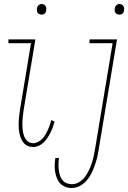

<svg xmlns="http://www.w3.org/2000/svg" viewBox="-20 -727 641 960"><path d="M188 -654Q182 -654 176.5 -656.5Q171 -659 168 -663.5Q165 -668 164.5 -674Q164 -680 165 -686Q166 -695 173 -701Q180 -707 188 -707Q195 -707 200 -704Q205 -701 208 -696.5Q211 -692 211.5 -686Q212 -680 211 -674Q210 -669 208.5 -665.5Q207 -662 203.5 -659Q200 -656 196 -655Q192 -654 188 -654ZM146 8Q131 8 118.5 2.5Q106 -3 97.5 -13.5Q89 -24 84 -37Q79 -50 76.5 -64Q74 -78 73.5 -92Q73 -106 73.5 -120.5Q74 -135 76 -149.5Q78 -164 80 -179L135 -511H22V-530H157L98 -176Q96 -159 94 -142.5Q92 -126 92 -109.5Q92 -93 93.5 -77Q95 -61 100.5 -46.5Q106 -32 117.5 -21.5Q129 -11 146 -11Q158 -11 170.5 -17.5Q183 -24 192 -33.5Q201 -43 207.5 -54.5Q214 -66 219.5 -78Q225 -90 229 -102.5Q233 -115 237 -127L253 -119Q249 -104 244 -90.5Q239 -77 232.5 -64Q226 -51 217.5 -38Q209 -25 198 -14.5Q187 -4 173.5 2Q160 8 146 8ZM577 -654Q570 -654 565 -656.5Q560 -659 557 -663.5Q554 -668 553.5 -674Q553 -680 554 -686Q555 -695 562 -701Q569 -707 577 -707Q583 -707 588.5 -704Q594 -701 597 -696.5Q600 -692 600.5 -686Q601 -680 600 -674Q599 -669 597.5 -665.5Q596 -662 592.5 -659Q589 -656 585 -655Q581 -654 577 -654ZM339 213Q322 213 306.5 207Q291 201 280.5 189.5Q270 178 264 162.5Q258 147 255.5 130.5Q253 114 253.5 96.5Q254 79 257 63H275Q273 77 272.5 91.5Q272 106 273.5 120Q275 134 279 147.5Q283 161 291 172Q299 183 312 188.5Q325 194 340 194Q358 194 375 184Q392 174 403.5 159Q415 144 423.5 126.5Q432 109 438 91.5Q444 74 448 56Q452 38 455 20L543 -511H427L428 -530H565L473 23Q470 43 465 63Q460 83 453 102.5Q446 122 436.5 141Q427 160 412.5 176.5Q398 193 378.5 203Q359 213 339 213Z"/></svg>

Font: Iosevka Curly Thin Extended
Style: Italic
Weight: 100
Width: 7
Italic angle: -9°
Monospace: yes
Designer: Belleve Invis
Foundry: Belleve Invis
Version: Version 11.1.0; ttfautohint (v1.8.3)